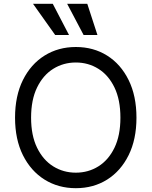

<svg xmlns="http://www.w3.org/2000/svg" viewBox="-20 -986 802 1016"><path d="M381.3 9.8Q288.6 9.8 215.8 -35.6Q143.1 -81.1 101.3 -164.8Q59.6 -248.5 59.6 -363.3Q59.6 -478.5 101.3 -562.5Q143.1 -646.5 215.8 -691.9Q288.6 -737.3 381.3 -737.3Q474.6 -737.3 546.9 -691.9Q619.1 -646.5 660.6 -562.5Q702.1 -478.5 702.1 -363.3Q702.1 -248.5 660.6 -164.8Q619.1 -81.1 546.9 -35.6Q474.6 9.8 381.3 9.8ZM381.3 -72.3Q447.3 -72.3 500.7 -105.7Q554.2 -139.2 585.7 -204.1Q617.2 -269 617.2 -363.3Q617.2 -458 585.7 -523.2Q554.2 -588.4 500.7 -621.8Q447.3 -655.3 381.3 -655.3Q315.4 -655.3 261.7 -621.8Q208 -588.4 176.3 -523.2Q144.5 -458 144.5 -363.3Q144.5 -269 176.3 -204.1Q208 -139.2 261.7 -105.7Q315.4 -72.3 381.3 -72.3ZM272 -800.8 154.8 -965.8H259.3L345.2 -800.8ZM422.4 -800.8 335.4 -965.8H441.9L495.6 -800.8Z"/></svg>

Font: Inter
Style: Regular
Weight: 400
Designer: Rasmus Andersson
Foundry: rsms
Version: Version 4.000;git-8c9346024